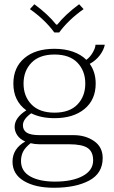

<svg xmlns="http://www.w3.org/2000/svg" viewBox="-20 -737 537 905"><path d="M121 -694 142 -717Q207 -669 245 -621H250Q288 -669 353 -717L374 -694Q303 -644 259 -584H236Q192 -644 121 -694ZM464 8Q464 80 400.5 114Q337 148 234 148Q146 148 92.5 116Q39 84 39 25Q39 -36 99 -70Q74 -81 61.5 -99.5Q49 -118 49 -139Q49 -182 104 -217Q43 -261 43 -343Q43 -419 95 -463Q147 -507 237 -507Q285 -507 323.5 -493.5Q362 -480 387 -455Q405 -468 417.5 -490Q430 -512 430 -526H474Q469 -501 450.5 -476.5Q432 -452 403 -436Q431 -397 431 -343Q431 -267 378.5 -223.5Q326 -180 237 -180Q173 -180 127 -203Q88 -175 88 -147Q88 -123 106.5 -111.5Q125 -100 167 -100H327Q383 -100 423.5 -72Q464 -44 464 8ZM91 -343Q91 -283 128.5 -244.5Q166 -206 237 -206Q308 -206 345 -244.5Q382 -283 382 -343Q382 -403 345 -441.5Q308 -480 237 -480Q166 -480 128.5 -441.5Q91 -403 91 -343ZM419 19Q419 -22 393 -39.5Q367 -57 306 -57H167Q144 -57 124 -62Q98 -41 88.5 -21.5Q79 -2 79 22Q79 70 122.5 94.5Q166 119 239 119Q321 119 370 92.5Q419 66 419 19Z"/></svg>

Font: Trirong ExtraLight
Style: Regular
Weight: 275
Designer: Katatrad Team
Foundry: CadsonDemak
Version: Version 1.001